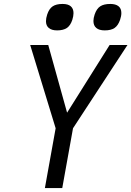

<svg xmlns="http://www.w3.org/2000/svg" viewBox="-20 -953 666 973"><path d="M213 -845.5Q213 -860.5 219 -879Q228.5 -908.5 246.8 -920.8Q265 -933 297 -933Q325 -933 338.8 -921Q352.5 -909 352.5 -886.5Q352.5 -871.5 346.5 -852.5Q337 -823.5 318.8 -811.2Q300.5 -799 269.5 -799Q242 -799 227.5 -811Q213 -823 213 -845.5ZM453.5 -846.5Q453.5 -861 459.5 -879Q469.5 -909 488 -921Q506.5 -933 539 -933Q566 -933 580.5 -921.5Q595 -910 595 -887Q595 -871.5 588.5 -852.5Q578.5 -823.5 560.5 -811.2Q542.5 -799 511 -799Q482.5 -799 468 -811.2Q453.5 -823.5 453.5 -846.5ZM262 -303 133 -725H224.5L320 -382L535.5 -725H626L350 -303L295.5 0H207.5Z"/></svg>

Font: JuliaMono
Style: Italic
Weight: 400
Italic angle: -9°
Monospace: yes
Designer: cormullion
Foundry: corm
Version: Version 0.057; ttfautohint (v1.8.4)